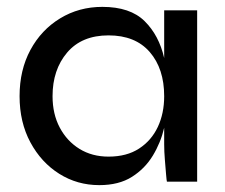

<svg xmlns="http://www.w3.org/2000/svg" viewBox="-20 -529 656 559"><path d="M269 10Q205 10 152.5 -23Q100 -56 68.5 -114.5Q37 -173 37 -249Q37 -325 68.5 -383.5Q100 -442 155 -475.5Q210 -509 278 -509Q359 -509 401 -467.5Q443 -426 458 -360V-499H554V0H466Q465 -3 463.5 -21.5Q462 -40 460 -64Q458 -88 458 -109V-157Q448 -114 425 -76Q402 -38 364 -14Q326 10 269 10ZM296 -73Q349 -73 385 -96.5Q421 -120 439.5 -159.5Q458 -199 458 -249Q458 -329 416 -377.5Q374 -426 296 -426Q218 -426 175.5 -376Q133 -326 133 -249Q133 -197 154 -157.5Q175 -118 211.5 -95.5Q248 -73 296 -73Z"/></svg>

Font: Syne Medium
Style: Regular
Weight: 500
Designer: Lucas Descroix
Foundry: Bonjour Monde
Version: Version 2.200; ttfautohint (v1.8.4)